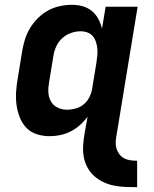

<svg xmlns="http://www.w3.org/2000/svg" viewBox="-20 -558 640 798"><path d="M550 220Q525 220 501 219Q477 218 454 213.5Q431 209 410 199Q389 189 372 174Q355 159 344 139Q333 119 328.5 96Q324 73 325.5 48.5Q327 24 331 0L344 -73Q330 -54 312 -38Q294 -22 273 -11.5Q252 -1 230 3.5Q208 8 185 8Q158 8 132 -0.5Q106 -9 88.5 -28Q71 -47 61.5 -72Q52 -97 48.5 -123.5Q45 -150 47 -178Q49 -206 54 -234L72 -344Q76 -369 83.5 -393.5Q91 -418 104.5 -440.5Q118 -463 137.5 -482.5Q157 -502 180 -514.5Q203 -527 228.5 -532.5Q254 -538 279 -538Q302 -538 323.5 -532Q345 -526 361.5 -512.5Q378 -499 388.5 -479.5Q399 -460 404 -439L419 -530H552L465 0Q462 14 461 29Q460 44 463.5 57Q467 70 475 81.5Q483 93 495 99.5Q507 106 521 108Q535 110 550 110V220ZM258 -102Q276 -102 294.5 -107Q313 -112 328 -124.5Q343 -137 351.5 -154Q360 -171 363 -189L381 -299Q383 -314 384.5 -328.5Q386 -343 384.5 -357Q383 -371 378.5 -384.5Q374 -398 365.5 -408Q357 -418 343.5 -423Q330 -428 315 -428Q295 -428 275 -421Q255 -414 239 -399.5Q223 -385 214 -365.5Q205 -346 202 -326L184 -216Q180 -195 181 -174.5Q182 -154 191.5 -137Q201 -120 219 -111Q237 -102 258 -102Z"/></svg>

Font: Iosevka Curly XBdEx
Style: Italic
Weight: 800
Width: 7
Italic angle: -9°
Monospace: yes
Designer: Belleve Invis
Foundry: Belleve Invis
Version: Version 11.1.0; ttfautohint (v1.8.3)